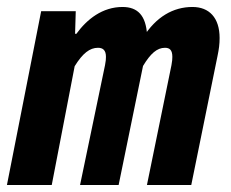

<svg xmlns="http://www.w3.org/2000/svg" viewBox="-40 -528 660 548"><path d="M-20.2 0H107.7L173.1 -339C196 -376.1 216.3 -391.6 239.6 -391.6C253.4 -391.6 262.4 -385.1 262.4 -365.8C262.4 -359.8 262.1 -353.9 259.8 -342.2L188.5 0H298.6L368.2 -339.7C389.7 -375.4 408.2 -391.6 430.9 -391.6C444.3 -391.6 451.9 -385.1 451.9 -365.8C451.9 -359.8 451.6 -353.9 449.4 -342.2L379.4 0H505.9L580.8 -368.1C585 -388.5 586.8 -401.8 586.8 -419.5C586.8 -477.5 557 -508.1 509.3 -508.1C454.1 -508.1 405.5 -479.9 368.5 -421.3L379.8 -428.7C376.4 -483.4 353.3 -508.1 309.7 -508.1C252.5 -508.1 208.3 -473.3 178 -431.5H174.3L176.2 -496.1H77.5L-20.2 0Z"/></svg>

Font: Source Code Variable
Style: Italic
Weight: 400
Italic angle: -11°
Monospace: yes
Designer: Paul D. Hunt, Teo Tuominen
Foundry: Adobe Systems Incorporated
Version: Version 1.005;PS 1.0;hotconv 16.6.54;makeotf.lib2.5.65590